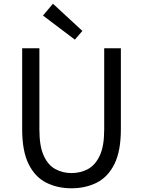

<svg xmlns="http://www.w3.org/2000/svg" viewBox="-20 -990 761 1023"><path d="M360.8 13.2Q286.1 13.2 226.6 -16.6Q167 -46.4 132.6 -115.5Q98.1 -184.6 98.1 -301.8V-732.9H189.9V-299.8Q189.9 -211.9 212.6 -161.4Q235.4 -110.8 274.2 -89.4Q313 -67.9 360.8 -67.9Q409.7 -67.9 449 -89.4Q488.3 -110.8 511.7 -161.4Q535.2 -211.9 535.2 -299.8V-732.9H624V-301.8Q624 -184.6 589.4 -115.5Q554.7 -46.4 495.1 -16.6Q435.5 13.2 360.8 13.2ZM378.9 -778.8 209 -907.2 262.2 -970.2 418.9 -825.2Z"/></svg>

Font: Source Han Sans CN
Style: Regular
Weight: 400
Designer: Ryoko NISHIZUKA  (kana, bopomofo & ideographs); Paul D. Hunt (Latin, Greek & Cyrillic); Sandoll Communications , Soo-you
Foundry: Adobe
Version: Version 2.004;hotconv 1.0.118;makeotfexe 2.5.65603